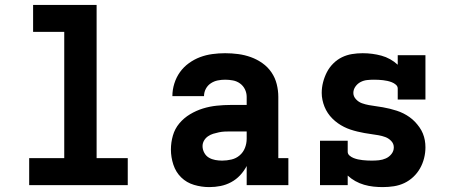

<svg xmlns="http://www.w3.org/2000/svg" viewBox="-20 -755 1840 783"><path d="M99 0V-110H242V-625H115V-735H374V-110H501V0Z M834 8Q834 8 834 8Q834 8 834 8H833Q802 8 771.5 -1Q741 -10 719 -31.5Q697 -53 687 -83.5Q677 -114 677 -145Q677 -174 685 -202Q693 -230 711.5 -252Q730 -274 755 -289Q780 -304 807.5 -312.5Q835 -321 864 -324Q893 -327 921 -327H986V-360Q986 -376 979 -390.5Q972 -405 959 -414.5Q946 -424 930 -427Q914 -430 898 -430Q883 -430 868 -427Q853 -424 840 -415.5Q827 -407 819.5 -393Q812 -379 812 -363H683Q683 -363 683 -363Q683 -363 683 -363Q683 -389 691 -414.5Q699 -440 714 -461Q729 -482 750.5 -497.5Q772 -513 796 -522Q820 -531 846 -534.5Q872 -538 898 -538Q925 -538 951.5 -534.5Q978 -531 1003 -522Q1028 -513 1050 -497.5Q1072 -482 1087 -460Q1102 -438 1108.5 -412Q1115 -386 1115 -360V-110H1156V0H986V-78Q975 -57 959 -40Q943 -23 922.5 -12Q902 -1 879.5 3.5Q857 8 834 8ZM886 -100Q905 -100 924 -104.5Q943 -109 957.5 -121.5Q972 -134 979 -152Q986 -170 986 -189V-219H921Q909 -219 897 -218.5Q885 -218 873 -215.5Q861 -213 849.5 -209.5Q838 -206 828 -199Q818 -192 812 -181.5Q806 -171 806 -159Q806 -145 813 -132Q820 -119 832 -112Q844 -105 858 -102.5Q872 -100 886 -100Z M1541 8Q1522 8 1503 6Q1484 4 1465 -1.5Q1446 -7 1429 -16.5Q1412 -26 1398 -39V0H1285V-181H1398V-136Q1398 -127 1405.5 -120.5Q1413 -114 1422 -110.5Q1431 -107 1440 -105Q1449 -103 1458.5 -102Q1468 -101 1477.5 -100.5Q1487 -100 1496 -100Q1511 -100 1525.5 -101.5Q1540 -103 1553.5 -109Q1567 -115 1576.5 -127Q1586 -139 1586 -154Q1586 -169 1575.5 -180Q1565 -191 1551.5 -196Q1538 -201 1523.5 -203.5Q1509 -206 1494.5 -208Q1480 -210 1466 -212.5Q1452 -215 1437.5 -218.5Q1423 -222 1409.5 -226.5Q1396 -231 1383 -237.5Q1370 -244 1358 -252.5Q1346 -261 1335.5 -271.5Q1325 -282 1317 -294Q1309 -306 1303.5 -319.5Q1298 -333 1295 -347.5Q1292 -362 1292 -376Q1292 -398 1297.5 -419.5Q1303 -441 1313 -460.5Q1323 -480 1339 -496Q1355 -512 1374.5 -521.5Q1394 -531 1415.5 -534.5Q1437 -538 1459 -538Q1479 -538 1498 -535.5Q1517 -533 1535.5 -528Q1554 -523 1571 -513.5Q1588 -504 1602 -491V-530H1715V-349H1602V-394Q1602 -403 1594.5 -409.5Q1587 -416 1578 -419.5Q1569 -423 1560 -425Q1551 -427 1542 -428Q1533 -429 1523.5 -429.5Q1514 -430 1505 -430Q1491 -430 1477 -428.5Q1463 -427 1450.5 -420.5Q1438 -414 1429.5 -402Q1421 -390 1421 -376Q1421 -362 1431.5 -350.5Q1442 -339 1456 -334Q1470 -329 1484 -326.5Q1498 -324 1512.5 -322Q1527 -320 1541.5 -317.5Q1556 -315 1570 -311.5Q1584 -308 1598 -303.5Q1612 -299 1625 -292.5Q1638 -286 1650 -277.5Q1662 -269 1672 -258.5Q1682 -248 1690.5 -236Q1699 -224 1704.5 -210.5Q1710 -197 1712.5 -183Q1715 -169 1715 -154Q1715 -132 1709.5 -110Q1704 -88 1693 -68.5Q1682 -49 1665.5 -33.5Q1649 -18 1629 -8.5Q1609 1 1586.5 4.5Q1564 8 1541 8Z"/></svg>

Font: Iosevka Slab XBdEx
Style: Regular
Weight: 800
Width: 7
Monospace: yes
Designer: Belleve Invis
Foundry: Belleve Invis
Version: Version 11.1.0; ttfautohint (v1.8.3)